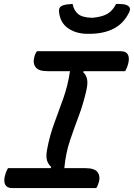

<svg xmlns="http://www.w3.org/2000/svg" viewBox="-20 -962 685 982"><path d="M472 0H43Q16 0 7 -17Q-2 -34 5 -62Q11 -86 21 -102H239L242 -108Q227 -121 220.5 -141.5Q214 -162 221 -198Q234 -268 257.5 -331.5Q281 -395 304 -459.5Q327 -524 338 -598H223Q177 -598 162 -618.5Q147 -639 155 -668Q159 -687 169 -700H598Q625 -700 634 -683Q643 -666 636 -638Q630 -614 620 -598H408L405 -593Q420 -580 425 -558.5Q430 -537 422 -501Q406 -430 382.5 -368Q359 -306 337.5 -242Q316 -178 309 -102H417Q464 -102 479 -81.5Q494 -61 486 -32Q480 -10 472 0ZM574 -942Q594 -942 609.5 -940.5Q625 -939 635 -932Q651 -921 641 -900Q613 -842 561.5 -815.5Q510 -789 436 -789H428Q370 -789 329 -817Q288 -845 282 -900Q279 -921 294 -931Q306 -937 320.5 -939Q335 -941 351 -942Q358 -908 380 -890Q402 -872 452 -871Q499 -875 527 -890Q555 -905 574 -942Z"/></svg>

Font: Recursive Mn Csl St Med
Style: Italic
Weight: 500
Italic angle: -15°
Monospace: yes
Version: Version 1.079;hotconv 1.0.112;makeotfexe 2.5.65598; ttfautoh